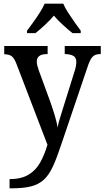

<svg xmlns="http://www.w3.org/2000/svg" viewBox="-20 -786 568 1044"><path d="M32 188Q94 188 134 164.5Q174 141 198 98.5Q222 56 238 1L69 -440Q57 -470 44 -480Q31 -490 6 -491H3V-536H239V-492H236Q180 -492 180 -451Q180 -441 183 -429Q186 -417 191 -403L254 -231Q268 -191 279 -154Q290 -117 293 -93Q298 -119 307.5 -148.5Q317 -178 325 -205L386 -400Q395 -428 395 -449Q395 -472 380 -481.5Q365 -491 335 -492H332V-536H528V-492H525Q498 -492 483.5 -477.5Q469 -463 454 -416L313 0Q289 73 267.5 119.5Q246 166 218 191.5Q190 217 148.5 227.5Q107 238 43 238H32ZM127 -619Q141 -638 160 -664Q179 -690 196 -717Q213 -744 223 -766H324Q333 -744 350.5 -717Q368 -690 386.5 -664Q405 -638 419 -619V-606H374Q350 -625 322 -650.5Q294 -676 273 -701Q252 -676 224.5 -650.5Q197 -625 173 -606H127Z"/></svg>

Font: Noto Serif Bengali SemiCondensed Medium
Style: Regular
Weight: 500
Width: 4
Designer: Juan Bruce, Universal Thirst, Indian Type Foundry and the Monotype Design Team.
Foundry: Monotype Imaging Inc.
Version: Version 2.003; ttfautohint (v1.8.4.7-5d5b)